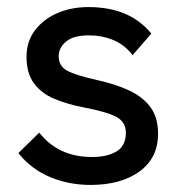

<svg xmlns="http://www.w3.org/2000/svg" viewBox="-20 -513 500 543"><path d="M236 10Q175 10 122 -12Q69 -34 32 -80L91 -138Q145 -69 240 -69Q284 -69 310 -85Q336 -101 336 -138Q336 -168 309 -182.5Q282 -197 213 -210Q168 -219 132.5 -234Q97 -249 76 -277.5Q55 -306 55 -352Q55 -396 79 -427.5Q103 -459 142.5 -476Q182 -493 230 -493Q347 -493 408 -418L355 -357Q333 -386 301 -399.5Q269 -413 231 -413Q188 -413 167 -395.5Q146 -378 146 -354Q146 -326 170 -313Q194 -300 257 -286Q307 -275 345.5 -257Q384 -239 405.5 -210Q427 -181 427 -135Q427 -66 374.5 -28Q322 10 236 10Z"/></svg>

Font: Zen Kaku Gothic New Medium
Style: Regular
Weight: 500
Designer: Yoshimichi Ohira
Foundry: Positype
Version: Version 1.002